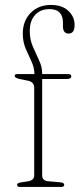

<svg xmlns="http://www.w3.org/2000/svg" viewBox="-20 -738 314 758"><path d="M146.5 -45.5Q146.5 -25 169.5 -22.5L220 -18Q233.5 -16.5 233.5 -8Q233.5 0 221.5 0H59Q47.5 0 47.5 -8Q47.5 -15.5 60.5 -17.5L92 -22.5Q115 -26.5 115 -45.5V-392Q115 -413 92.5 -419L57 -426Q38 -431 38 -438Q38 -445.5 47 -445.5H116Q115.5 -471.5 104 -495.8Q92.5 -520 81.2 -546.5Q70 -573 70 -605.5Q70 -655.5 101 -687Q132 -718.5 181 -718.5Q225 -718.5 249.8 -695.2Q274.5 -672 274.5 -639.5Q274.5 -605.5 251 -605.5Q228.5 -605.5 228.5 -634.5V-649.5Q228.5 -674 215.8 -688Q203 -702 175.5 -702Q139.5 -702 118.5 -679Q97.5 -656 97.5 -615.5Q97.5 -582 109.8 -553.8Q122 -525.5 134.2 -499.8Q146.5 -474 146.5 -448.5V-445.5H249Q261.5 -445.5 261.5 -437Q261.5 -426 242.5 -426H146.5Z"/></svg>

Font: Fraunces 72pt S050 Thin
Style: Regular
Weight: 100
Version: Version 1.000; ttfautohint (v1.8.3)